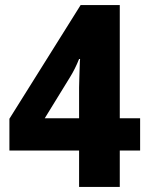

<svg xmlns="http://www.w3.org/2000/svg" viewBox="-20 -735 586 755"><path d="M531 -143H451V0H291V-143H17V-268L297 -715H451V-270H531ZM291 -391Q291 -406 292 -430.5Q293 -455 293.5 -476.5Q294 -498 295 -503H291Q275 -463 255 -431L156 -270H291Z"/></svg>

Font: Noto Sans Lao UI SemCond ExtBd
Style: Regular
Weight: 800
Width: 4
Designer: Monotype Design Team
Foundry: Monotype Imaging Inc.
Version: Version 2.000; ttfautohint (v1.8.4.7-5d5b)